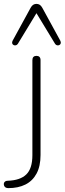

<svg xmlns="http://www.w3.org/2000/svg" viewBox="-79 -778 334 990"><path d="M-36 192Q-45 192 -50.5 188.5Q-56 185 -58 179Q-60 173 -59 167.5Q-58 162 -53 158Q-48 154 -39 154Q25 152 56.5 121.5Q88 91 88 22V-468Q88 -479 93.5 -484.5Q99 -490 109 -490Q119 -490 124.5 -484.5Q130 -479 130 -468V21Q130 79 109.5 117Q89 155 52 173.5Q15 192 -36 192ZM232 -568Q236 -560 234 -554Q232 -548 226.5 -545.5Q221 -543 215 -544.5Q209 -546 205 -552L109 -710L13 -552Q9 -546 3 -544.5Q-3 -543 -8.5 -545.5Q-14 -548 -16 -554Q-18 -560 -14 -568L79 -738Q85 -749 92.5 -753.5Q100 -758 109 -758Q118 -758 125.5 -753.5Q133 -749 139 -738Z"/></svg>

Font: Nunito ExtraLight
Style: Regular
Weight: 200
Designer: Vernon Adams
Foundry: Vernon Adams
Version: Version 3.602;April 4, 2023;FontCreator 14.0.0.2856 64-bit